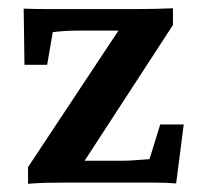

<svg xmlns="http://www.w3.org/2000/svg" viewBox="-20 -448 488 471"><path d="M164.1 -17.6 160.2 -53.7H281.2Q297.9 -53.7 314.5 -55.2Q331.1 -56.6 346.7 -57.6L373 -142.6H430.7L412.1 2Q387.7 0 360.8 0Q334 0 314.5 0H132.8Q112.3 0 90.8 0.5Q69.3 1 48.8 2.9V-38.1L293.9 -408.2L293 -373H181.6Q159.2 -373 141.6 -372.1Q124 -371.1 109.4 -369.1L95.7 -289.1H40L38.1 -426.8Q63.5 -425.8 89.8 -425.8Q116.2 -425.8 135.7 -425.8H319.3Q339.8 -425.8 361.3 -426.3Q382.8 -426.8 404.3 -427.7V-386.7Z"/></svg>

Font: Crimson Pro ExtraLight SemiBold
Style: Regular
Weight: 600
Version: Version 1.002